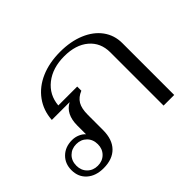

<svg xmlns="http://www.w3.org/2000/svg" viewBox="-126 -772 984 984"><g transform="rotate(-45 365.5 -280.0)"><path d="M8 -100Q8 -147 39 -177Q70 -207 119 -207Q141 -207 160.5 -198.5Q180 -190 191 -177V-240Q191 -323 248 -353H119Q123 -418 159 -467.5Q195 -517 256 -543.5Q317 -570 396 -570Q472 -570 530.5 -545.5Q589 -521 621 -477Q653 -433 653 -376V0H576V-386Q576 -456 527 -497.5Q478 -539 395 -539Q310 -539 255.5 -496Q201 -453 195 -382H332V-352Q298 -338 283 -312.5Q268 -287 268 -241V-131Q268 -63 232.5 -26.5Q197 10 132 10Q76 10 42 -20Q8 -50 8 -100ZM198 -98Q198 -133 176 -155Q154 -177 120 -177Q86 -177 64 -155Q42 -133 42 -98Q42 -64 64 -42Q86 -20 120 -20Q154 -20 176 -42Q198 -64 198 -98Z"/></g></svg>

Font: Fahkwang Light
Style: Regular
Weight: 300
Version: Version 1.000; ttfautohint (v1.6)